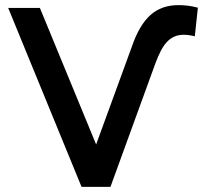

<svg xmlns="http://www.w3.org/2000/svg" viewBox="-20 -731 808 751"><path d="M299 0 12 -700H136L356 -166L497 -552Q525 -633 568.2 -672Q611.5 -711 678 -711Q695.5 -711 714.2 -708.8Q733 -706.5 754 -701L742 -589Q718 -595 698.5 -595Q678.5 -595 662.8 -588.2Q647 -581.5 633.8 -567.8Q620.5 -554 609.2 -532.5Q598 -511 587 -481L412 0Z"/></svg>

Font: Argentum Sans
Style: Regular
Weight: 400
Designer: Julieta Ulanovsky, Owen Earl, Chris M. Simpson, Rasmus Andersson, Cristiano Sobral
Foundry: The Argentum Sans Project Authors
Version: Version 3.135; ttfautohint (v1.8.4.7-5d5b-dirty)